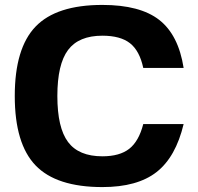

<svg xmlns="http://www.w3.org/2000/svg" viewBox="-20 -740 806 780"><path d="M562 -236H726Q694 -102 616 -41Q538 20 396 20Q209 20 124.5 -68Q40 -156 40 -350Q40 -544 124.5 -632Q209 -720 396 -720Q549 -720 627 -659Q705 -598 726 -464H562Q547 -534 508 -564.5Q469 -595 396 -595Q300 -595 256.5 -537Q213 -479 213 -350Q213 -221 256.5 -163Q300 -105 396 -105Q466 -105 505 -135.5Q544 -166 562 -236Z"/></svg>

Font: Fivo Sans Modern
Style: Regular
Weight: 700
Designer: Alexander Slobzheninov
Foundry: Alexander Slobzheninov
Version: 1.0